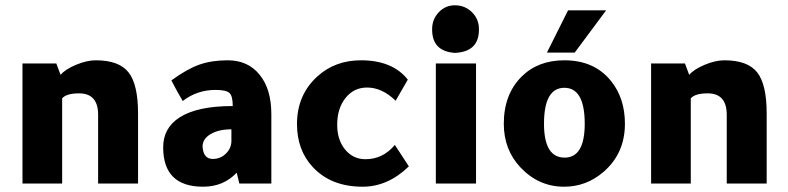

<svg xmlns="http://www.w3.org/2000/svg" viewBox="-20 -694 2979 726"><path d="M209 -411Q227 -432 267.5 -449Q308 -466 342 -466Q430 -466 466 -420.5Q502 -375 502 -265V0H351V-260Q351 -341 279 -341Q231 -341 215 -322V0H65V-454H193Z M1006 0H885L875 -41Q825 12 748 12Q597 12 597 -137Q597 -210 659 -250Q726 -293 859 -293H860V-294Q860 -331 847.5 -342.5Q835 -354 795 -354Q725 -354 671 -312Q650 -347 628 -390Q687 -433 733.5 -449.5Q780 -466 841 -466Q918 -466 962 -411Q1006 -357 1006 -262ZM855 -205Q807 -205 776.5 -187Q746 -169 746 -140V-139Q749 -94 783 -93H785Q813 -93 833.5 -112.5Q854 -132 855 -159Z M1522 -393 1476 -313Q1425 -363 1368 -363Q1318 -363 1286.5 -323.5Q1255 -284 1255 -222Q1255 -165 1285 -128.5Q1315 -92 1362 -92Q1428 -92 1473 -146L1526 -65Q1447 12 1351 12Q1232 12 1163 -62Q1103 -126 1103 -225Q1103 -335 1180 -405Q1247 -466 1345 -466Q1464 -466 1522 -393Z M1614 -582V-584Q1614 -621 1639 -647.5Q1664 -674 1700 -674Q1738 -674 1764.5 -648Q1791 -622 1791 -584V-582Q1791 -498 1700 -494Q1614 -500 1614 -582ZM1780 -454V0H1628V-454Z M2272 -655 2153 -495H2048L2128 -655ZM2114 -466Q2228 -466 2291 -387Q2343 -322 2343 -226Q2343 -114 2262 -44Q2197 12 2113 12Q2017 12 1948 -61Q1885 -128 1885 -226Q1885 -337 1952 -404Q2014 -466 2114 -466ZM2037 -226Q2037 -98 2115 -98Q2191 -98 2191 -226Q2191 -362 2114 -362Q2037 -362 2037 -226Z M2586 -411Q2604 -432 2644.5 -449Q2685 -466 2719 -466Q2807 -466 2843 -420.5Q2879 -375 2879 -265V0H2728V-260Q2728 -341 2656 -341Q2608 -341 2592 -322V0H2442V-454H2570Z"/></svg>

Font: Tajawal Black
Style: Regular
Weight: 900
Designer: Boutros Fonts
Foundry: Created by Boutros International 2017
Version: Version 1.700